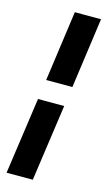

<svg xmlns="http://www.w3.org/2000/svg" viewBox="-118 -627 468 835"><g transform="rotate(15 116.5 -209.5)"><path d="M4 166 53 -179H171L122 166ZM66 -268 110 -585H228L184 -268Z"/></g></svg>

Font: Alumni Sans Thin ExtraBold
Style: Italic
Weight: 800
Italic angle: -8°
Version: Version 1.016